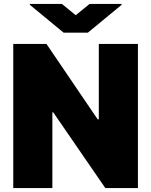

<svg xmlns="http://www.w3.org/2000/svg" viewBox="-20 -949 763 969"><path d="M676.1 -727.3V0H511.4L248.6 -382.1H244.3V0H46.9V-727.3H214.5L473 -346.6H478.7V-727.3ZM292.6 -929 362.2 -872.2 431.8 -929H593.8V-924.7L423.3 -784.1H301.1L130.7 -924.7V-929Z"/></svg>

Font: Inter UI Black
Style: Regular
Weight: 900
Designer: Rasmus Andersson
Foundry: rsms
Version: 3.2;8d6f07862